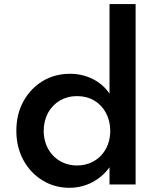

<svg xmlns="http://www.w3.org/2000/svg" viewBox="-20 -880 764 916"><path d="M311 16C389 16 458 -20.5 502.5 -82V0H627V-860.5H502.5V-433.5C462 -493 392.5 -528 314 -528C264.5 -528 221 -516 182.5 -492.5C144 -469 113.5 -436.5 91.5 -396C69 -355 58 -308.5 58 -256C58 -203.5 69.5 -156.5 92 -115.5C114.5 -74.5 145 -42.5 183.5 -19C222 4.5 264.5 16 311 16ZM347 -90.5C255.5 -90.5 188.5 -161 188.5 -255C188.5 -287.5 195.5 -316 209 -341.5C236.5 -391.5 286.5 -421.5 347 -421.5C378 -421.5 405.5 -414.5 429.5 -400.5C477 -372 506 -319.5 506 -255.5C506 -159.5 439.5 -90.5 347 -90.5Z"/></svg>

Font: Spartan SemiBold
Style: Regular
Weight: 600
Designer: Matt Bailey, Mirko Velimirovic
Foundry: Matt Bailey
Version: Version 1.003